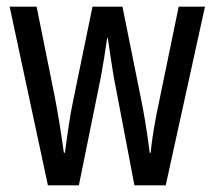

<svg xmlns="http://www.w3.org/2000/svg" viewBox="-20 -557 645 577"><path d="M322 -325Q317 -354 312.5 -384.5Q308 -415 304 -443H302Q298 -414 293 -383Q288 -352 283 -325L217 0H124L9 -537H90L144 -269Q152 -228 159 -184.5Q166 -141 172 -98H175Q180 -134 186 -176Q192 -218 202 -265L258 -537H348L403 -264Q409 -236 416 -194Q423 -152 430 -98H433Q436 -138 450 -212L517 -537H596L478 0H384Z"/></svg>

Font: Noto Sans Khmer UI ExtraCondensed
Style: Regular
Weight: 400
Width: 2
Designer: Danh Hong and the Monotype Design Team
Foundry: Monotype Imaging Inc.
Version: Version 2.002; ttfautohint (v1.8.4.7-5d5b)